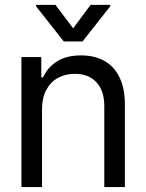

<svg xmlns="http://www.w3.org/2000/svg" viewBox="-20 -763 597 783"><path d="M151.4 0H67.4V-530.3H148.4V-447.3H155.3Q175.3 -489.7 213.6 -513.4Q252 -537.1 310.5 -537.1Q365.2 -537.1 405.3 -514.9Q445.3 -492.7 467.3 -447.8Q489.3 -402.8 489.3 -336.9V0H405.3V-331.1Q405.3 -392.6 373.5 -427.2Q341.8 -461.9 285.2 -461.9Q246.1 -461.9 215.8 -445.1Q185.5 -428.2 168.5 -395.8Q151.4 -363.3 151.4 -318.4ZM278.3 -647.5 349.6 -743.2H429.7V-737.3L316.4 -593.8H240.2L127 -737.3V-743.2H206.1Z"/></svg>

Font: WEMIX Pretendard
Style: Regular
Weight: 400
Designer: Base glyphs from Inter by Rasmus Andersson; Hangeul glyphs from Noto Sans CJK(Source Han Sans) by Jang Soo-young and Kan
Foundry: Kil Hyung-jin
Version: Version 1.000